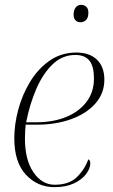

<svg xmlns="http://www.w3.org/2000/svg" viewBox="-20 -763 468 793"><path d="M205 10Q135 10 87 -41.5Q39 -93 39 -192Q39 -249 55.5 -310.5Q72 -372 104.5 -425.5Q137 -479 185 -512.5Q233 -546 295 -546Q350 -546 380.5 -516.5Q411 -487 411 -434Q411 -377 373.5 -335Q336 -293 273 -270.5Q210 -248 132 -248H86Q85 -241 84 -222Q83 -203 83 -191Q83 -103 118 -51.5Q153 0 206 0Q265 0 297 -31Q329 -62 345 -105Q353 -101 353 -89Q353 -67 335.5 -44Q318 -21 285 -5.5Q252 10 205 10ZM130 -258Q200 -258 253.5 -280Q307 -302 337.5 -342.5Q368 -383 368 -438Q368 -490 349 -513Q330 -536 291 -536Q238 -536 198 -498Q158 -460 130.5 -397Q103 -334 88 -258ZM313 -671Q300 -671 292 -679Q284 -687 284 -703Q284 -721 292.5 -732Q301 -743 315 -743Q328 -743 336.5 -735Q345 -727 345 -711Q345 -689 335 -680Q325 -671 313 -671Z"/></svg>

Font: Noto Serif Display ExtraLight
Style: Italic
Weight: 200
Italic angle: -12°
Designer: Monotype Design Team
Foundry: Monotype Imaging Inc.
Version: Version 2.009